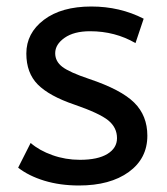

<svg xmlns="http://www.w3.org/2000/svg" viewBox="-20 -552 508 584"><path d="M35.2 -42 73.2 -117.2Q99.6 -94.2 139.4 -80.1Q179.2 -65.9 223.1 -65.9Q277.3 -65.9 306.6 -83.7Q335.9 -101.6 335.9 -131.8Q335.9 -164.1 309.3 -185.8Q282.7 -207.5 206.1 -233.9Q129.9 -259.8 95 -294.9Q60.1 -330.1 60.1 -389.2Q60.1 -451.2 113.5 -491.7Q167 -532.2 257.8 -532.2Q344.7 -532.2 417 -495.1L392.1 -420.9Q330.1 -457 253.9 -457Q205.1 -457 176.5 -437Q147.9 -417 147.9 -390.1Q147.9 -365.2 169.7 -348.6Q191.4 -332 251 -312Q348.6 -279.3 388.4 -239.7Q428.2 -200.2 428.2 -139.2Q428.2 -69.8 371.6 -28.8Q314.9 12.2 220.2 12.2Q162.6 12.2 114.7 -2.4Q66.9 -17.1 35.2 -42Z"/></svg>

Font: ABeeZee
Style: Regular
Weight: 400
Designer: Anja Meiners
Foundry: Anja Meiners
Version: Version 1.002